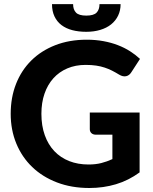

<svg xmlns="http://www.w3.org/2000/svg" viewBox="-20 -932 764 960"><path d="M678 -70Q622.5 -29.5 559.8 -10.8Q497 8 427 8Q337.5 8 265 -19.8Q192.5 -47.5 141 -97Q89.5 -146.5 61.5 -214.5Q33.5 -282.5 33.5 -363Q33.5 -444.5 60.2 -512.5Q87 -580.5 136.5 -629.5Q186 -678.5 256.2 -706Q326.5 -733.5 413.5 -733.5Q458.5 -733.5 497.5 -726.2Q536.5 -719 569.5 -706.2Q602.5 -693.5 630 -676Q657.5 -658.5 680 -637.5L636.5 -570.5Q626.5 -554.5 610.5 -551Q594.5 -547.5 575.5 -559Q557.5 -570 540.2 -578.8Q523 -587.5 503.5 -594Q484 -600.5 461 -604Q438 -607.5 408 -607.5Q357.5 -607.5 316.5 -590Q275.5 -572.5 246.8 -540.5Q218 -508.5 202.5 -463.5Q187 -418.5 187 -363Q187 -303 204 -255.8Q221 -208.5 252 -176Q283 -143.5 326.2 -126.5Q369.5 -109.5 422.5 -109.5Q458.5 -109.5 486.8 -116.8Q515 -124 542 -136.5V-258.5H460Q445.5 -258.5 437.2 -266.2Q429 -274 429 -286V-369.5H678ZM411.5 -773Q373 -773 341.5 -781.2Q310 -789.5 287.5 -806.5Q265 -823.5 252.5 -849.8Q240 -876 240 -911.5H345.5Q345.5 -884 360 -869Q374.5 -854 411.5 -854Q448.5 -854 463 -869Q477.5 -884 477.5 -911.5H583Q583 -879.5 570.5 -853.8Q558 -828 535.5 -810Q513 -792 481.2 -782.5Q449.5 -773 411.5 -773Z"/></svg>

Font: Lato Heavy
Style: Regular
Weight: 800
Designer: Lukasz Dziedzic
Foundry: tyPoland Lukasz Dziedzic
Version: Version 2.007; 2014-02-27